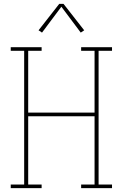

<svg xmlns="http://www.w3.org/2000/svg" viewBox="-20 -981 640 1001"><path d="M36 0V-19H106V-716H36V-735H197V-716H127V-394H473V-716H403V-735H564V-716H494V-19H564V0H403V-19H473V-375H127V-19H197V0ZM199 -811 181 -823 289 -961H311L419 -823L401 -811L300 -946Z"/></svg>

Font: Iosevka Slab Thin Extended
Style: Regular
Weight: 100
Width: 7
Monospace: yes
Designer: Belleve Invis
Foundry: Belleve Invis
Version: Version 11.1.1; ttfautohint (v1.8.3)